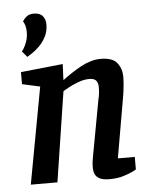

<svg xmlns="http://www.w3.org/2000/svg" viewBox="-53 -776 655 826"><g transform="rotate(-5 274.5 -363.0)"><path d="M80 -549 59 -574Q61 -576 67.5 -586.5Q74 -597 80.5 -615Q87 -633 87 -656Q87 -672 83.5 -683.5Q80 -695 75 -703Q81 -713 92.5 -722.5Q104 -732 123 -732Q150 -732 162 -717.5Q174 -703 174 -681Q174 -651 161.5 -627.5Q149 -604 132 -587.5Q115 -571 100 -561.5Q85 -552 80 -549ZM387 6Q358 6 343.5 -2Q329 -10 324 -22.5Q319 -35 319 -50Q319 -63 320.5 -75.5Q322 -88 324 -97L369 -341Q372 -352 373.5 -365Q375 -378 375 -393Q375 -410 367 -420.5Q359 -431 337 -431Q314 -431 290 -422Q266 -413 247.5 -403Q229 -393 222 -388L162 0H47L124 -417L47 -434V-486L229 -505L226 -437H228Q245 -450 265.5 -463.5Q286 -477 307 -488.5Q328 -500 350 -506.5Q372 -513 393 -513Q445 -513 464.5 -487.5Q484 -462 484 -427Q484 -415 482.5 -398Q481 -381 479 -365Q477 -349 475 -339L430 -80H503V-26Q501 -24 485.5 -16.5Q470 -9 445 -1.5Q420 6 387 6Z"/></g></svg>

Font: Faustina Light SemiBold
Style: Italic
Weight: 600
Italic angle: -8°
Version: Version 1.200